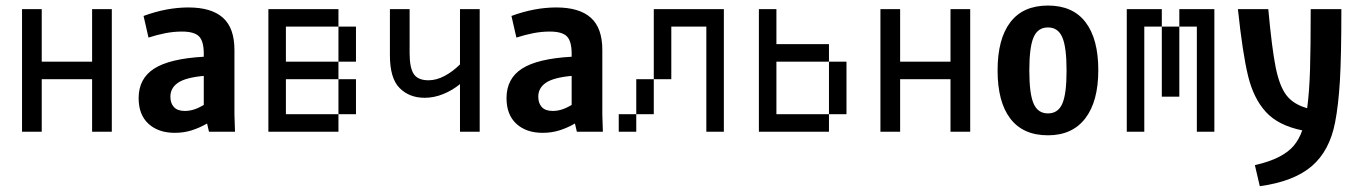

<svg xmlns="http://www.w3.org/2000/svg" viewBox="-20 -470 4852 685"><path d="M308.6 0V-187.5H128.9V0H58.6V-437.5H128.9V-250H308.6V-437.5H378.9V0Z M603.5 3.9Q544.9 3.9 509.8 -28.3Q474.6 -60.5 474.6 -120.1Q474.6 -189.5 529.8 -225.1Q585 -260.7 707 -267.6V-278.3Q707 -323.2 689.9 -340.3Q672.9 -357.4 628.9 -357.4Q599.6 -357.4 569.8 -351.6Q540 -345.7 509.8 -335.9L492.2 -413.1Q574.2 -443.4 652.3 -443.4Q734.4 -443.4 775.4 -406.7Q816.4 -370.1 816.4 -292V-62.5L818.4 0H725.6L718.8 -29.3Q691.4 -13.7 663.6 -4.9Q635.7 3.9 603.5 3.9ZM639.6 -74.2Q655.3 -74.2 671.4 -79.1Q687.5 -84 707 -95.7V-199.2Q642.6 -193.4 615.2 -174.8Q587.9 -156.2 587.9 -125Q587.9 -101.6 600.6 -87.9Q613.3 -74.2 639.6 -74.2Z M1000 -437.5V-375H937.5V-437.5ZM1000 -375V-312.5H937.5V-375ZM1062.5 -62.5V0H1000V-62.5ZM1000 -62.5V0H937.5V-62.5ZM1000 -125V-62.5H937.5V-125ZM1000 -187.5V-125H937.5V-187.5ZM1000 -250V-187.5H937.5V-250ZM1000 -312.5V-250H937.5V-312.5ZM1125 -62.5V0H1062.5V-62.5ZM1187.5 -62.5V0H1125V-62.5ZM1250 -125V-62.5H1187.5V-125ZM1062.5 -437.5V-375H1000V-437.5ZM1125 -437.5V-375H1062.5V-437.5ZM1187.5 -437.5V-375H1125V-437.5ZM1250 -375V-312.5H1187.5V-375ZM1250 -312.5V-250H1187.5V-312.5ZM1250 -187.5V-125H1187.5V-187.5ZM1062.5 -250V-187.5H1000V-250ZM1125 -250V-187.5H1062.5V-250ZM1187.5 -250V-187.5H1125V-250Z M1621.1 -169.9Q1593.8 -147.5 1561 -134.3Q1528.3 -121.1 1495.1 -121.1Q1440.4 -121.1 1405.8 -155.8Q1371.1 -190.4 1371.1 -272.5V-437.5H1441.4V-280.3Q1441.4 -228.5 1456.1 -206.1Q1470.7 -183.6 1508.8 -183.6Q1537.1 -183.6 1566.4 -199.2Q1595.7 -214.8 1621.1 -240.2V-437.5H1691.4V0H1621.1Z M1916 3.9Q1857.4 3.9 1822.3 -28.3Q1787.1 -60.5 1787.1 -120.1Q1787.1 -189.5 1842.3 -225.1Q1897.5 -260.7 2019.5 -267.6V-278.3Q2019.5 -323.2 2002.4 -340.3Q1985.4 -357.4 1941.4 -357.4Q1912.1 -357.4 1882.3 -351.6Q1852.5 -345.7 1822.3 -335.9L1804.7 -413.1Q1886.7 -443.4 1964.8 -443.4Q2046.9 -443.4 2087.9 -406.7Q2128.9 -370.1 2128.9 -292V-62.5L2130.9 0H2038.1L2031.2 -29.3Q2003.9 -13.7 1976.1 -4.9Q1948.2 3.9 1916 3.9ZM1952.1 -74.2Q1967.8 -74.2 1983.9 -79.1Q2000 -84 2019.5 -95.7V-199.2Q1955.1 -193.4 1927.7 -174.8Q1900.4 -156.2 1900.4 -125Q1900.4 -101.6 1913.1 -87.9Q1925.8 -74.2 1952.1 -74.2Z M2437.5 -437.5V-375H2375V-437.5ZM2375 -437.5V-375H2312.5V-437.5ZM2500 -437.5V-375H2437.5V-437.5ZM2562.5 -437.5V-375H2500V-437.5ZM2562.5 -375V-312.5H2500V-375ZM2562.5 -312.5V-250H2500V-312.5ZM2562.5 -250V-187.5H2500V-250ZM2562.5 -187.5V-125H2500V-187.5ZM2562.5 -125V-62.5H2500V-125ZM2562.5 -62.5V0H2500V-62.5ZM2250 -62.5V0H2187.5V-62.5ZM2312.5 -125V-62.5H2250V-125ZM2375 -375V-312.5H2312.5V-375ZM2375 -312.5V-250H2312.5V-312.5ZM2375 -250V-187.5H2312.5V-250ZM2312.5 -187.5V-125H2250V-187.5Z M2750 -437.5V-375H2687.5V-437.5ZM2750 -375V-312.5H2687.5V-375ZM2812.5 -62.5V0H2750V-62.5ZM2750 -62.5V0H2687.5V-62.5ZM2750 -125V-62.5H2687.5V-125ZM2750 -187.5V-125H2687.5V-187.5ZM2750 -250V-187.5H2687.5V-250ZM2750 -312.5V-250H2687.5V-312.5ZM2875 -62.5V0H2812.5V-62.5ZM2937.5 -62.5V0H2875V-62.5ZM3000 -125V-62.5H2937.5V-125ZM3000 -187.5V-125H2937.5V-187.5ZM3000 -250V-187.5H2937.5V-250ZM2937.5 -312.5V-250H2875V-312.5ZM2875 -312.5V-250H2812.5V-312.5ZM2812.5 -312.5V-250H2750V-312.5Z M3371.1 0V-187.5H3191.4V0H3121.1V-437.5H3191.4V-250H3371.1V-437.5H3441.4V0Z M3718.8 12.7Q3629.9 12.7 3584.5 -46.9Q3539.1 -106.4 3539.1 -218.8Q3539.1 -331.1 3584.5 -390.6Q3629.9 -450.2 3718.8 -450.2Q3807.6 -450.2 3853 -390.6Q3898.4 -331.1 3898.4 -219.7Q3898.4 -108.4 3852.1 -47.9Q3805.7 12.7 3718.8 12.7ZM3718.8 -65.4Q3754.9 -65.4 3770 -100.1Q3785.2 -134.8 3785.2 -218.3Q3785.2 -301.8 3770 -336.9Q3754.9 -372.1 3718.8 -372.1Q3682.6 -372.1 3667.5 -336.9Q3652.3 -301.8 3652.3 -218.8Q3652.3 -135.7 3667.5 -100.6Q3682.6 -65.4 3718.8 -65.4Z M4062.5 -437.5V-375H4000V-437.5ZM4062.5 -375V-312.5H4000V-375ZM4062.5 -312.5V-250H4000V-312.5ZM4062.5 -250V-187.5H4000V-250ZM4062.5 -187.5V-125H4000V-187.5ZM4062.5 -125V-62.5H4000V-125ZM4062.5 -62.5V0H4000V-62.5ZM4312.5 -62.5V0H4250V-62.5ZM4312.5 -125V-62.5H4250V-125ZM4312.5 -187.5V-125H4250V-187.5ZM4312.5 -250V-187.5H4250V-250ZM4312.5 -312.5V-250H4250V-312.5ZM4312.5 -375V-312.5H4250V-375ZM4312.5 -437.5V-375H4250V-437.5ZM4125 -437.5V-375H4062.5V-437.5ZM4250 -437.5V-375H4187.5V-437.5ZM4187.5 -375V-312.5H4125V-375ZM4187.5 -312.5V-250H4125V-312.5ZM4187.5 -250V-187.5H4125V-250ZM4187.5 -187.5V-125H4125V-187.5Z M4457 119.1Q4508.8 107.4 4543 89.8Q4577.1 72.3 4596.2 49.3Q4615.2 26.4 4626 -4.9Q4540 -22.5 4496.1 -70.8Q4452.1 -119.1 4432.6 -199.7Q4413.1 -280.3 4396.5 -437.5H4504.9Q4517.6 -297.9 4531.2 -230Q4544.9 -162.1 4569.8 -129.9Q4594.7 -97.7 4643.6 -84Q4651.4 -142.6 4653.8 -221.7Q4656.2 -300.8 4656.2 -437.5H4765.6Q4765.6 -267.6 4760.3 -180.2Q4754.9 -92.8 4743.2 -33.2Q4723.6 68.4 4659.7 123Q4595.7 177.7 4474.6 194.3Z"/></svg>

Font: Sudo Variable
Style: Regular
Weight: 400
Monospace: yes
Designer: Jens Kutilek
Foundry: Jens Kutilek
Version: Version 0.040